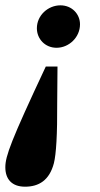

<svg xmlns="http://www.w3.org/2000/svg" viewBox="-59 -519 380 731"><path d="M159.9 -265.8H115.4C-17.1 16.7 -38.7 75.2 -38.7 117.9C-38.7 162.2 -14.6 191.8 36.4 191.8C88.1 191.8 129.2 168.2 146.3 101.9C154.8 66.8 159.4 -2.5 158.8 -132.5L159.9 -265.8ZM245.6 -426.4C245.6 -465.4 214.9 -498.7 171 -498.7C124 -498.7 81.4 -460.6 81.4 -411.4C81.4 -371.2 112.3 -337.1 156.3 -337.1C203.3 -337.1 245.6 -376.7 245.6 -426.4Z"/></svg>

Font: Source Serif 4 Variable
Style: Italic
Weight: 400
Italic angle: -12°
Designer: Frank Grießhammer
Foundry: Adobe Systems Incorporated
Version: Version 4.004;hotconv 1.0.116;makeotfexe 2.5.65601